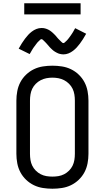

<svg xmlns="http://www.w3.org/2000/svg" viewBox="-20 -1144 640 1172"><path d="M300 8Q271 8 242 3.5Q213 -1 187 -13.5Q161 -26 139.5 -46.5Q118 -67 104.5 -92.5Q91 -118 85.5 -147Q80 -176 80 -205V-530Q80 -559 85.5 -588Q91 -617 104.5 -642.5Q118 -668 139.5 -688.5Q161 -709 187 -721.5Q213 -734 242 -738.5Q271 -743 300 -743Q329 -743 358 -738.5Q387 -734 413 -721.5Q439 -709 460.5 -688.5Q482 -668 495.5 -642.5Q509 -617 514.5 -588Q520 -559 520 -530V-205Q520 -176 514.5 -147Q509 -118 495.5 -92.5Q482 -67 460.5 -46.5Q439 -26 413 -13.5Q387 -1 358 3.5Q329 8 300 8ZM300 -66Q319 -66 337 -69Q355 -72 371.5 -80.5Q388 -89 401.5 -102.5Q415 -116 423 -132.5Q431 -149 434 -167.5Q437 -186 437 -205V-530Q437 -549 434 -567.5Q431 -586 423 -602.5Q415 -619 401.5 -632.5Q388 -646 371.5 -654.5Q355 -663 337 -666.5Q319 -670 300 -670Q281 -670 263 -666.5Q245 -663 228.5 -654.5Q212 -646 198.5 -632.5Q185 -619 177 -602.5Q169 -586 166 -567.5Q163 -549 163 -530V-205Q163 -186 166 -167.5Q169 -149 177 -132.5Q185 -116 198.5 -102.5Q212 -89 228.5 -80.5Q245 -72 263 -69Q281 -66 300 -66ZM366 -812Q361 -812 355.5 -813Q350 -814 345 -815Q340 -816 335.5 -818Q331 -820 326 -822.5Q321 -825 317 -827.5Q313 -830 308.5 -833Q304 -836 300 -840Q296 -844 292 -847.5Q288 -851 284.5 -855Q281 -859 278 -862.5Q275 -866 271.5 -870Q268 -874 264 -878.5Q260 -883 256 -887Q252 -891 249 -894Q246 -897 241.5 -901Q237 -905 234 -905Q229 -905 226 -902Q223 -899 219 -895Q215 -891 212 -888.5Q209 -886 207 -883Q205 -880 202.5 -877Q200 -874 197.5 -870.5Q195 -867 192 -863Q189 -859 186 -855Q183 -851 180 -846Q177 -841 174 -836Q171 -831 168 -825.5Q165 -820 161 -814L94 -847Q104 -865 113.5 -880Q123 -895 132.5 -907.5Q142 -920 151.5 -930.5Q161 -941 174 -951Q187 -961 202 -967Q217 -973 234 -973Q239 -973 244.5 -972.5Q250 -972 255 -970.5Q260 -969 264.5 -967.5Q269 -966 274 -963.5Q279 -961 283 -958.5Q287 -956 291.5 -952.5Q296 -949 300 -945.5Q304 -942 308 -938Q312 -934 315.5 -930.5Q319 -927 322 -923.5Q325 -920 328.5 -915.5Q332 -911 336 -907Q340 -903 344 -899Q348 -895 351 -892Q354 -889 358.5 -885Q363 -881 366 -881Q371 -881 374 -884Q377 -887 381 -890.5Q385 -894 388 -897Q391 -900 393 -902.5Q395 -905 397.5 -908Q400 -911 402.5 -914.5Q405 -918 408 -922Q411 -926 414 -930.5Q417 -935 420 -939.5Q423 -944 426 -949Q429 -954 432 -960Q435 -966 439 -972L506 -938Q496 -920 486.5 -905Q477 -890 467.5 -877.5Q458 -865 448.5 -854.5Q439 -844 426 -834Q413 -824 398 -818Q383 -812 366 -812ZM472 -1056H128V-1124H472Z"/></svg>

Font: Nova
Style: Regular
Weight: 400
Monospace: yes
Designer: Belleve Invis
Foundry: Belleve Invis
Version: Version 24.1.4; ttfautohint (v1.8.4)